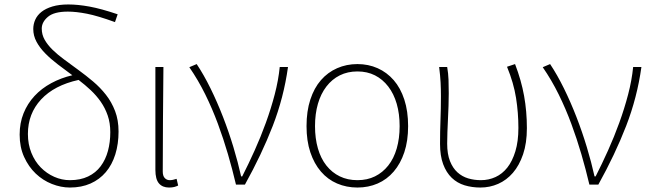

<svg xmlns="http://www.w3.org/2000/svg" viewBox="-20 -827 2917 860"><path d="M495 -728 507 -763Q433 -788 381 -797.5Q329 -807 286 -807Q245 -807 215 -798Q185 -789 166 -774Q147 -759 138 -739Q129 -719 129 -697Q129 -667 143.5 -640Q158 -613 182.5 -588Q207 -563 238.5 -539Q270 -515 304 -490Q253 -478 209.5 -454.5Q166 -431 134.5 -397Q103 -363 85.5 -319.5Q68 -276 68 -224Q68 -168 88 -124Q108 -80 140 -49.5Q172 -19 212.5 -3Q253 13 293 13Q345 13 385.5 -5Q426 -23 454 -56Q482 -89 496.5 -135.5Q511 -182 511 -238Q511 -289 495.5 -329.5Q480 -370 454.5 -402.5Q429 -435 397 -462Q365 -489 332 -513Q298 -538 268 -560Q238 -582 215.5 -604Q193 -626 180 -649Q167 -672 167 -699Q167 -728 194.5 -751.5Q222 -775 284 -775Q321 -775 369.5 -765.5Q418 -756 495 -728ZM293 -20Q257 -20 223 -35Q189 -50 162.5 -77Q136 -104 120.5 -142.5Q105 -181 105 -227Q105 -318 164 -381.5Q223 -445 332 -469Q361 -447 386.5 -423Q412 -399 431.5 -371Q451 -343 462.5 -309.5Q474 -276 474 -235Q474 -190 463.5 -151Q453 -112 431 -82.5Q409 -53 374.5 -36.5Q340 -20 293 -20Z M737 13Q751 13 760.5 10.5Q770 8 778 4L771 -26Q761 -23 754.5 -21.5Q748 -20 740 -20Q727 -20 718 -29.5Q709 -39 709 -59Q709 -179 710 -292.5Q711 -406 712 -527H676V-66Q676 -24 692 -5.5Q708 13 737 13Z M1037 0H1077Q1152 -135 1201.5 -262.5Q1251 -390 1270 -527H1233Q1227 -467 1210.5 -404Q1194 -341 1171 -277.5Q1148 -214 1120.5 -153Q1093 -92 1065 -37H1060Q1046 -100 1025.5 -168Q1005 -236 979 -303Q953 -370 923 -431Q893 -492 861 -540L828 -526Q868 -468 899.5 -404Q931 -340 956 -272.5Q981 -205 1001 -136.5Q1021 -68 1037 0Z M1581 13Q1630 13 1671.5 -5Q1713 -23 1743.5 -58.5Q1774 -94 1791 -145Q1808 -196 1808 -262Q1808 -329 1791 -381Q1774 -433 1743.5 -468Q1713 -503 1671.5 -521.5Q1630 -540 1581 -540Q1532 -540 1490 -521.5Q1448 -503 1417.5 -468Q1387 -433 1370 -381Q1353 -329 1353 -262Q1353 -196 1370 -145Q1387 -94 1417.5 -58.5Q1448 -23 1490 -5Q1532 13 1581 13ZM1581 -20Q1537 -20 1502 -37Q1467 -54 1442 -85.5Q1417 -117 1404 -162Q1391 -207 1391 -262Q1391 -317 1404 -362Q1417 -407 1442 -439.5Q1467 -472 1502 -489.5Q1537 -507 1581 -507Q1625 -507 1659.5 -489.5Q1694 -472 1719 -439.5Q1744 -407 1757 -362Q1770 -317 1770 -262Q1770 -207 1757 -162Q1744 -117 1719 -85.5Q1694 -54 1659.5 -37Q1625 -20 1581 -20Z M2132 13Q2174 13 2211.5 -3.5Q2249 -20 2277.5 -53Q2306 -86 2323 -136Q2340 -186 2340 -253Q2340 -328 2327.5 -397.5Q2315 -467 2287 -540L2251 -528Q2281 -455 2291.5 -388Q2302 -321 2302 -254Q2302 -194 2288.5 -149.5Q2275 -105 2252.5 -76.5Q2230 -48 2199.5 -34Q2169 -20 2134 -20Q2104 -20 2077 -28Q2050 -36 2029 -55Q2008 -74 1995.5 -105.5Q1983 -137 1983 -184Q1983 -207 1984 -235Q1985 -263 1986.5 -293Q1988 -323 1989 -352.5Q1990 -382 1990 -409Q1990 -442 1989 -470Q1988 -498 1983 -527H1947Q1952 -487 1953.5 -457.5Q1955 -428 1955 -396Q1955 -342 1953 -289.5Q1951 -237 1951 -183Q1951 -129 1965 -91.5Q1979 -54 2003.5 -30.5Q2028 -7 2061 3Q2094 13 2132 13Z M2620 0H2660Q2735 -135 2784.5 -262.5Q2834 -390 2853 -527H2816Q2810 -467 2793.5 -404Q2777 -341 2754 -277.5Q2731 -214 2703.5 -153Q2676 -92 2648 -37H2643Q2629 -100 2608.5 -168Q2588 -236 2562 -303Q2536 -370 2506 -431Q2476 -492 2444 -540L2411 -526Q2451 -468 2482.5 -404Q2514 -340 2539 -272.5Q2564 -205 2584 -136.5Q2604 -68 2620 0Z"/></svg>

Font: Spoqa Han Sans Neo Thin
Style: Regular
Weight: 100
Designer: [Spoqa Han Sans Neo] Dong-huui Kim  Younghwa Kang  Yujin Lee  [Noto Sans] Ryoko NISHIZUKA  (kana & ideographs); Paul D. 
Foundry: Spoqa (http://www.spoqa-han-sans.com)
Version: Version 1.100;hotconv 1.0.109;makeotfexe 2.5.65596